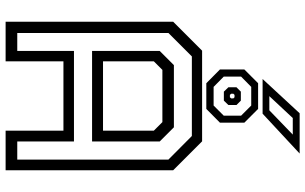

<svg xmlns="http://www.w3.org/2000/svg" viewBox="-222 -866 1088 684"><g transform="rotate(90 322.0 -524.0)"><path d="M57.5 0V-597L160.5 -700H483.5L586.5 -597V0H445.5V-206H198.5V0ZM97.5 -41.5H161.5V-243.5H484V-41.5H548.5V-580L464.5 -663.5H181L97.5 -580ZM198.5 -347H445.5V-528L415 -558.5H229L198.5 -528ZM161.5 -308V-549L212 -599.5H433.5L484 -549V-308ZM276.5 -715 227.5 -763.5V-850.5L276.5 -899.5H368L417 -850.5V-763.5L368 -715ZM289.5 -741H356L392 -777V-839L356 -875H289.5L253 -839V-777ZM306.5 -777.5 291 -793.5V-822.5L306.5 -838H338.5L354 -822.5V-793.5L338.5 -777.5ZM318 -799H326.5L330.5 -803.5V-811.5L326.5 -815.5H318L314 -811.5V-803.5ZM261.5 -915.5 383.5 -1047.5H527L385 -915.5ZM322.5 -939.5H373L459.5 -1023H400.5Z"/></g></svg>

Font: Tourney
Style: Regular
Weight: 400
Designer: Tyler Finck
Foundry: Etcetera Type Co
Version: Version 1.015